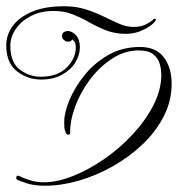

<svg xmlns="http://www.w3.org/2000/svg" viewBox="-20 -596 573 613"><path d="M185 -576Q223 -576 254 -566Q285 -556 311.5 -543Q338 -530 361 -520Q384 -510 406 -510Q429 -510 444.5 -517.5Q460 -525 471 -535Q472 -536 475 -536Q479 -536 477 -531Q475 -525 461 -514.5Q447 -504 426.5 -496Q406 -488 382 -488Q347 -488 319 -499Q291 -510 265.5 -524.5Q240 -539 212.5 -550Q185 -561 151 -561Q110 -561 79 -545Q48 -529 30.5 -503.5Q13 -478 13 -450Q13 -397 43 -374Q73 -351 111 -351Q163 -351 192.5 -380Q222 -409 222 -445Q222 -459 216.5 -464.5Q211 -470 211 -470Q211 -470 208 -466.5Q205 -463 198 -463Q190 -463 184 -468.5Q178 -474 178 -479Q178 -490 184 -493.5Q190 -497 196 -497Q196 -497 196 -497Q196 -497 196 -497Q210 -497 222.5 -483.5Q235 -470 235 -445Q235 -420 220.5 -396.5Q206 -373 178 -357.5Q150 -342 111 -342Q68 -342 34 -368.5Q0 -395 0 -451Q0 -485 20.5 -513Q41 -541 82 -558.5Q123 -576 185 -576ZM427 -446Q478 -446 503 -413Q528 -380 528 -329Q528 -274 503 -225Q478 -176 435.5 -135.5Q393 -95 340 -65Q287 -35 231 -19Q175 -3 123 -3Q89 -3 64.5 -11Q40 -19 34 -23Q31 -25 32 -30Q33 -35 37 -35Q40 -35 42 -34Q55 -27 76 -20.5Q97 -14 119 -14Q163 -14 214 -34.5Q265 -55 314.5 -89.5Q364 -124 405 -168.5Q446 -213 470.5 -261.5Q495 -310 495 -357Q495 -374 490 -392Q485 -410 469.5 -422.5Q454 -435 423 -435Q378 -435 337.5 -408.5Q297 -382 266.5 -341Q236 -300 219.5 -254.5Q203 -209 204 -170Q204 -169 203 -168Q202 -167 201 -166.5Q200 -166 198 -166Q193 -166 190 -172Q189 -177 187 -180.5Q185 -184 185 -207Q185 -236 201.5 -276Q218 -316 249 -355Q280 -394 325 -420Q370 -446 427 -446Z"/></svg>

Font: Kapakana
Style: Regular
Weight: 400
Designer: Kousuke Nagai
Version: Version 1.002